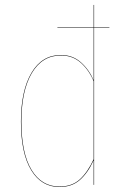

<svg xmlns="http://www.w3.org/2000/svg" viewBox="-20 -750 508 779"><path d="M361.8 -640.1H423.8V-638.2H361.8V0H359.9V-99.6Q336.4 -48.3 304 -19.8Q271.5 8.8 221.2 8.8Q148.4 8.8 106.7 -59.3Q64.9 -127.4 64.9 -256.8Q64.9 -382.3 107.7 -454.6Q150.4 -526.9 227.1 -526.9Q274.9 -526.9 308.3 -497.1Q341.8 -467.3 359.9 -424.3V-638.2H212.9V-640.1H359.9V-730H361.8ZM221.2 6.8Q271.5 6.8 303.5 -22Q335.4 -50.8 359.9 -104V-420.4Q341.3 -465.3 308.1 -495.1Q274.9 -524.9 227.1 -524.9Q151.4 -524.9 109.1 -453.4Q66.9 -381.8 66.9 -256.8Q66.9 -128.4 107.9 -60.8Q148.9 6.8 221.2 6.8Z"/></svg>

Font: Fira Sans Compressed Two
Style: Regular
Weight: 100
Width: 1
Designer: Carrois Corporate & Edenspiekermann AG
Foundry: Carrois Corporate GbR & Edenspiekermann AG
Version: Version 4.203;PS 004.203;hotconv 1.0.88;makeotf.lib2.5.64775